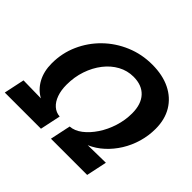

<svg xmlns="http://www.w3.org/2000/svg" viewBox="-182 -924 1123 1123"><g transform="rotate(45 379.0 -363.0)"><path d="M-11.8 0 15.2 -127.8 161.6 -125.4Q115.2 -150.2 88.3 -199.5Q61.4 -248.8 61.4 -315.6Q61.4 -400 94.6 -474.4Q127.8 -548.8 185.9 -605.4Q244 -662 320.2 -694Q396.4 -726 482.4 -726Q568.8 -726 631.5 -695.2Q694.2 -664.4 728.3 -607.8Q762.4 -551.2 762.4 -473.8Q762.4 -416.8 746.7 -362.9Q731 -309 702.2 -262.7Q673.4 -216.4 634.7 -181.1Q596 -145.8 549 -125.4L696.6 -127.8L669.6 0H370L397 -127.8Q435.2 -130.6 471.3 -158.3Q507.4 -186 537 -230.5Q566.6 -275 583.9 -329.6Q601.2 -384.2 601.2 -440.4Q601.2 -516 563.2 -557.1Q525.2 -598.2 455.4 -598.2Q405 -598.2 360.6 -574.1Q316.2 -550 282.7 -507Q249.2 -464 230.1 -408Q211 -352 211 -287.6Q211 -242.4 223.6 -206.9Q236.2 -171.4 259.7 -150.7Q283.2 -130 314.4 -127.8L287.4 0Z"/></g></svg>

Font: Geist
Style: Italic
Weight: 400
Italic angle: -12°
Designer: Basement.studio, Andrés Briganti, Mateo Zaragoza
Foundry: Basement.studio, Vercel, Andrés Briganti, Guido Ferreyra, Mateo Zaragoza
Version: Version 1.500